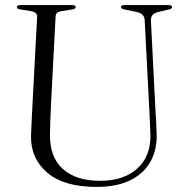

<svg xmlns="http://www.w3.org/2000/svg" viewBox="-20 -720 735 755"><path d="M567 -291 549 -639.5Q548.5 -653 541 -661.2Q533.5 -669.5 514.5 -673.5L468.5 -683Q456 -685 456 -692Q456 -700 468 -700H645Q656.5 -700 656.5 -692Q656.5 -685 643 -682.5L603.5 -673Q571.5 -666.5 573.5 -638.5L591 -292Q592.5 -266.5 594 -241.5Q595.5 -216.5 596 -190.5Q597.5 -131.5 572 -85Q546.5 -38.5 493.5 -11.8Q440.5 15 360.5 15Q231 15 165.8 -41Q100.5 -97 102 -185Q102.5 -200 103.5 -223Q104.5 -246 105.8 -270.8Q107 -295.5 108 -315L126 -654Q127 -672.5 100 -676.5L59 -683Q46.5 -685 46.5 -692Q46.5 -700 59 -700H265.5Q277.5 -700 277.5 -692Q277.5 -685 265 -683L224 -676.5Q210.5 -674.5 204.8 -669.8Q199 -665 198.5 -653.5L181 -318Q179 -280 178 -248.8Q177 -217.5 176.5 -193.5Q175 -102.5 226.8 -55.8Q278.5 -9 373.5 -9Q467 -9 520 -57.5Q573 -106 571.5 -189Q570.5 -220.5 569.2 -245.5Q568 -270.5 567 -291Z"/></svg>

Font: Fraunces 72pt S000 Light
Style: Regular
Weight: 300
Version: Version 1.000; ttfautohint (v1.8.3)